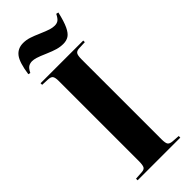

<svg xmlns="http://www.w3.org/2000/svg" viewBox="-302 -984 1021 1021"><g transform="rotate(-45 208.5 -473.5)"><path d="M48 0V-12L94 -15Q113 -16 119 -27Q125 -38 125 -69V-671Q125 -695 118.5 -705Q112 -715 91 -716L48 -718V-730H369V-718L323 -716Q305 -715 298.5 -704.5Q292 -694 292 -666V-65Q292 -36 298.5 -26.5Q305 -17 325 -15L369 -12V0ZM282 -792Q259 -792 236.5 -798.5Q214 -805 184 -818Q145 -835 128 -840Q111 -845 99 -845Q84 -845 72 -838Q60 -831 48 -807L36 -810Q47 -888 70 -917.5Q93 -947 134 -947Q157 -947 180 -939.5Q203 -932 230 -920Q267 -904 285 -898.5Q303 -893 318 -893Q334 -893 345 -900.5Q356 -908 368 -932L381 -929Q368 -873 354 -843.5Q340 -814 323 -803Q306 -792 282 -792Z"/></g></svg>

Font: Literata 72pt
Style: Bold
Weight: 700
Designer: Latin by Veronika Burian and Jose Scaglione. Greek by Irene Vlachou. Cyrillic by Vera Evstafieva.
Foundry: TypeTogether
Version: Version 3.002